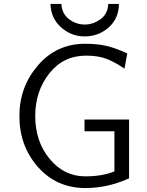

<svg xmlns="http://www.w3.org/2000/svg" viewBox="-20 -933 743 970"><path d="M235 -913H290Q293 -863 329 -836Q365 -809 409 -809Q449 -809 486.5 -835Q524 -861 527 -913H581Q580 -839 528.5 -794Q477 -749 408 -749Q340 -749 288.5 -795Q237 -841 235 -913ZM78 -347Q78 -494 171.5 -602.5Q265 -711 408 -712Q472 -712 518.5 -701Q565 -690 623 -663L609 -586Q563 -618 520 -635Q477 -652 415 -652Q300 -652 229 -562Q158 -472 158 -347Q158 -218 231 -130Q304 -42 411 -42Q496 -42 558 -67V-270H407V-329H632V-32Q524 17 412 17Q266 17 172 -89Q78 -195 78 -347Z"/></svg>

Font: Coval
Style: ExtraLight
Weight: 250
Foundry: Context Ltd
Version: Version 001.000